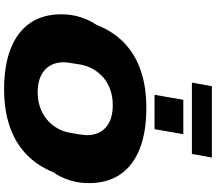

<svg xmlns="http://www.w3.org/2000/svg" viewBox="-80 -988 1080 961"><g transform="rotate(90 460.5 -508.0)"><path d="M427 12Q308 12 224 -21Q140 -54 96 -118Q52 -182 52 -274Q52 -324 66 -369Q80 -414 105 -451Q137 -533 194.5 -588.5Q252 -644 333.5 -672Q415 -700 522 -700Q641 -700 725 -667Q809 -634 853 -570Q897 -506 897 -412Q897 -362 883 -317Q869 -272 843 -235Q810 -154 752.5 -99Q695 -44 613 -16Q531 12 427 12ZM441 -156Q483 -156 517.5 -168Q552 -180 579 -202.5Q606 -225 623 -255.5Q640 -286 646 -323Q650 -344 652 -357.5Q654 -371 655 -379.5Q656 -388 656.5 -393.5Q657 -399 657 -403Q657 -442 640 -471Q623 -500 589.5 -516Q556 -532 507 -532Q466 -532 431 -520Q396 -508 370 -486Q344 -464 326.5 -433.5Q309 -403 303 -367Q300 -345 297.5 -331.5Q295 -318 294 -309Q293 -300 292.5 -295Q292 -290 292 -286Q292 -247 309 -218Q326 -189 359.5 -172.5Q393 -156 441 -156ZM455 -741 480 -885H652L627 -741ZM394 -928 412 -1028H769L751 -928Z"/></g></svg>

Font: Archivo SemiExpanded Black
Style: Italic
Weight: 900
Width: 6
Italic angle: -10°
Designer: Hector Gatti
Foundry: Omnibus-Type
Version: Version 2.001